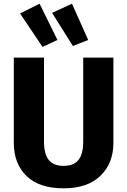

<svg xmlns="http://www.w3.org/2000/svg" viewBox="-20 -1006 691 1043"><path d="M195 -986 292 -789 211 -751 89 -933ZM371 -986 459 -789 376 -756 263 -936ZM596 -693V-230Q596 -120 526 -51.5Q456 17 325 17Q193 17 124 -50Q55 -117 55 -230V-693H219V-237Q219 -170 244.5 -137.5Q270 -105 325 -105Q381 -105 406.5 -137.5Q432 -170 432 -237V-693Z"/></svg>

Font: Fira Sans
Style: Bold
Weight: 700
Designer: bBox Type GmbH & Carrois Corporate GbR & Edenspiekermann AG
Foundry: bBox Type GmbH & Carrois Corporate GbR & Edenspiekermann AG
Version: Version 4.301;PS 004.301;hotconv 1.0.88;makeotf.lib2.5.64775